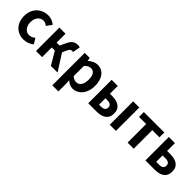

<svg xmlns="http://www.w3.org/2000/svg" viewBox="238 -1802 3246 3246"><g transform="rotate(45 1860.5 -179.5)"><path d="M317 14C379 14 447 -7 500 -54L442 -151C411 -125 373 -106 333 -106C252 -106 194 -174 194 -279C194 -385 252 -454 337 -454C369 -454 395 -441 423 -417L493 -512C452 -547 399 -574 330 -574C178 -574 44 -466 44 -279C44 -94 162 14 317 14Z M933 -295 967 -372C990 -426 1013 -434 1041 -434C1049 -434 1055 -432 1061 -430L1085 -566C1073 -571 1058 -574 1043 -574C968 -574 918 -551 874 -455L823 -347H752V-560H606V0H752V-231H826L962 0H1122Z M1211 215H1357V45L1353 -47C1396 -8 1443 14 1492 14C1615 14 1730 -97 1730 -289C1730 -461 1648 -574 1510 -574C1450 -574 1392 -542 1345 -502H1341L1331 -560H1211ZM1459 -107C1429 -107 1393 -118 1357 -149V-395C1396 -434 1430 -453 1468 -453C1545 -453 1579 -394 1579 -287C1579 -165 1527 -107 1459 -107Z M1855 0H2053C2187 0 2288 -50 2288 -189C2288 -324 2187 -373 2053 -373H2001V-560H1855ZM2001 -112V-265H2044C2113 -265 2147 -240 2147 -190C2147 -137 2113 -112 2044 -112ZM2369 0H2516V-560H2369Z M2796 0H2942V-444H3114V-560H2625V-444H2796Z M3222 0H3443C3578 0 3678 -50 3678 -189C3678 -324 3578 -373 3443 -373H3368V-560H3222ZM3368 -112V-265H3435C3504 -265 3537 -240 3537 -190C3537 -137 3504 -112 3435 -112Z"/></g></svg>

Font: Noto Sans CJK JP Bold
Style: Regular
Weight: 700
Designer: Ryoko NISHIZUKA (kana & ideographs); Paul D. Hunt (Latin, Greek & Cyrillic); Wenlong ZHANG (bopomofo); Sandoll Communica
Foundry: Adobe Systems Incorporated
Version: Version 1.004;PS 1.004;hotconv 1.0.82;makeotf.lib2.5.63406